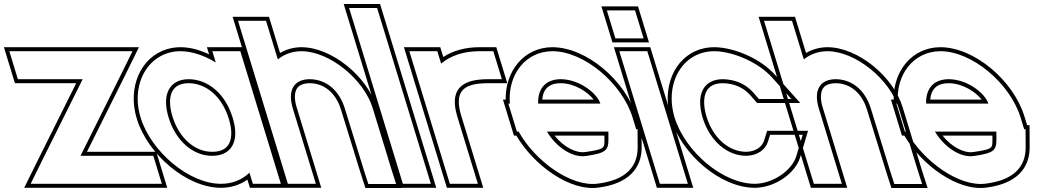

<svg xmlns="http://www.w3.org/2000/svg" viewBox="-224 -869 5214 960"><path d="M-64.6 -473H-134.6L-177.4 -613H-107.4H292.6H362.6H438.6L382.4 -499L178.5 -90H472.5H542.5L585.3 50H515.3H75.3H5.3H-70.7L-14.6 -64L189.4 -473ZM-149.4 -453H157.1L-32.5 -72.8L-102.9 70H612.3L557.3 -110H210.8L400.4 -490.2L470.7 -633H-204.4Z M479.1 -281C426.5 -453 520.9 -612 677.6 -613C735.1 -613 797 -591.8 854.8 -556.6L837.6 -613H977.6L999 -543L1078 -284.6L1079.1 -281L1158.9 -20L1180.3 50H1040.3L1023.3 -5.5C987.1 29.4 938.2 50.4 880.3 50C721.3 50 531.1 -111 479.1 -281ZM619.1 -281C655.2 -163 742.8 -89 837.5 -90C932 -90 974.9 -160.8 940.7 -275.7L939.1 -281C902.7 -400 816.7 -472 720.4 -473C625.4 -473 582.7 -400 619.1 -281ZM460 -275.2C514.3 -97.6 709.7 70 880.2 70C931.2 70.3 977.7 54.4 1013 29.1L1025.5 70H1207.3L992.4 -633H810.6L821.5 -597.4C773.3 -620.1 725.3 -633 677.5 -633C653.9 -632.8 631.6 -629.4 610.6 -623.1C478.8 -583 412.2 -431.2 460 -275.2ZM638.2 -286.8C630 -313.8 626.2 -337.8 626.2 -358.2C626.1 -421 658.2 -453 720.3 -453C805.7 -452.1 885.4 -388.2 920 -275.2L921.6 -269.9C928.9 -245.2 932.3 -222.9 932.4 -203.9C932.5 -142.1 900.7 -110 837.4 -110C753.8 -109.1 672.5 -174.7 638.2 -286.8Z M1733.9 -20 1756.6 51H1617.6L1595.2 -19L1500.3 -326C1471.9 -419 1405.7 -472 1325.4 -473C1246.4 -473 1211.9 -419 1240.3 -326L1261.7 -256L1333.9 -20L1355.3 50H1215.3L1193.9 -20L1121.7 -256L1100.3 -326L987.5 -695L966.1 -765H1106.1L1127.5 -695L1165.1 -572.2C1196.9 -597.6 1237 -612.7 1282.6 -613C1423.6 -613 1596.7 -472 1640.3 -326ZM1753 -26 1659.5 -331.8C1613.4 -486 1434.8 -633 1282.5 -633C1242.9 -632.7 1206.2 -621.8 1176.2 -604.1L1120.9 -785H939.1L1200.5 70H1382.3L1259.5 -331.8C1253.3 -351.9 1250.5 -369.5 1250.5 -384.3C1250.3 -430.2 1273.5 -453 1325.3 -453C1395.6 -452.1 1454.7 -406.7 1481.2 -320.1L1576.1 -13L1603 71H1784Z M1543 -759 1521.5 -829H1661.5L1683 -759L1908.9 -20L1930.3 50H1790.3L1768.9 -20ZM1494.5 -849 1775.5 70H1957.3L1676.3 -849Z M1981.6 -550.9C2028.7 -591 2095.3 -613 2172.6 -613H2242.6L2285.4 -473H2215.4C2078.3 -473 2023.3 -417.6 2062.1 -287.5L2063.8 -282L2085.2 -212L2143.9 -20L2165.3 50H2025.3L2003.9 -20L1945.2 -212L1923.8 -282C1923.4 -283.2 1923 -284.5 1922.7 -285.7L1844 -543L1822.6 -613H1962.6ZM1992.4 -583.9 1977.4 -633H1795.6L1903.5 -279.9C1903.9 -278.6 1904.3 -277.3 1904.7 -276.2L2010.5 70H2192.3L2081.3 -293.2C2073.6 -318.9 2070 -341.1 2070 -359.4C2069.9 -422.8 2110 -453 2215.4 -453H2312.4L2257.4 -633H2172.6C2103.2 -633 2040.2 -615.5 1992.4 -583.9Z M2466.7 -351H2777.7C2762.7 -400 2676.7 -472 2580.4 -473C2505.8 -473 2464.1 -428 2466.7 -351ZM2369.4 -211H2360.5L2339.1 -281L2317.7 -351H2325.4C2313.4 -494.4 2402.4 -612.1 2537.6 -613C2696.6 -613 2886.8 -452 2939.1 -281L2956.8 -223H2963.8L2964.3 -133C2964.7 -37 2907.5 31 2766 49C2632.6 68 2451 -63.3 2369.4 -211ZM2817.9 -211H2510.6C2559.1 -131 2639.1 -79.5 2704.8 -89H2705.8C2806.2 -104 2818.2 -117 2818.1 -173ZM2487.1 -371C2492 -425.6 2522.2 -453 2580.3 -453C2649.4 -452.3 2715.1 -409.1 2744.2 -371ZM2357.8 -191C2444.3 -43.2 2625.4 89.3 2768.7 68.8C2916.3 50 2984.7 -25.9 2984.3 -133.1L2983.7 -243H2971.6L2958.2 -286.8C2903.6 -465.4 2708.3 -633 2537.5 -633C2395.4 -632.1 2302.1 -513.3 2304.4 -371H2290.7L2345.7 -191ZM2798 -191 2798.1 -173C2798.2 -127.6 2801.2 -123.6 2704.3 -109H2703.4L2701.9 -108.8C2655.9 -102.2 2594 -134.2 2548.8 -191Z M2923 -677H2853L2810.2 -817H2880.2H2881.2H2951.2L2994 -677H2924ZM2894 -543 2872.6 -613H3012.6L3034 -543L3193.9 -20L3215.3 50H3075.3L3053.9 -20ZM2838.2 -657H3021L2966 -837H2783.2ZM2845.6 -633 3060.5 70H3242.3L3027.4 -633Z M3638.6 -479 3732.7 -374H3570.7L3540 -409C3502.4 -450 3450.7 -472 3390.4 -473C3295.4 -473 3254 -399 3289.1 -281C3325.2 -163 3412.5 -90 3507.5 -90C3562.2 -91 3603.3 -120 3615.8 -161L3626.4 -195H3789.4L3757.8 -89C3736.5 -18 3643 49 3550.3 50C3391.3 50 3202.7 -109 3149.1 -281C3096.8 -452 3188.6 -613 3347.6 -613H3348.6C3439.9 -612 3569.4 -558 3638.6 -479ZM3653.5 -492.3C3579.9 -576.3 3446.6 -631.9 3348.7 -633H3347.6C3323.5 -633 3300.7 -629.6 3279.4 -623.2C3146.7 -583 3082.6 -429.9 3130 -275.1C3185.9 -95.6 3379.6 70 3550.4 70C3651.3 68.9 3752.5 -1.6 3777 -83.3L3816.2 -215H3611.7L3596.7 -166.9C3587.2 -135.6 3555 -110.9 3507.3 -110C3423.6 -110 3342.4 -174.9 3308.2 -286.8C3300.4 -313.1 3296.8 -336.9 3296.7 -357.1C3296.7 -420.4 3328.3 -453 3390.2 -453C3445.4 -452.1 3491.8 -432 3525.1 -395.7L3561.6 -354H3777.4Z M4363.9 -20 4386.6 51H4247.6L4225.2 -19L4130.3 -326C4101.9 -419 4035.7 -472 3955.4 -473C3876.4 -473 3841.9 -419 3870.3 -326L3891.7 -256L3963.9 -20L3985.3 50H3845.3L3823.9 -20L3751.7 -256L3730.3 -326L3617.5 -695L3596.1 -765H3736.1L3757.5 -695L3795.1 -572.2C3826.9 -597.6 3867 -612.7 3912.6 -613C4053.6 -613 4226.7 -472 4270.3 -326ZM4383 -26 4289.5 -331.8C4243.4 -486 4064.8 -633 3912.5 -633C3872.9 -632.7 3836.2 -621.8 3806.2 -604.1L3750.9 -785H3569.1L3830.5 70H4012.3L3889.5 -331.8C3883.3 -351.9 3880.5 -369.5 3880.5 -384.3C3880.3 -430.2 3903.5 -453 3955.3 -453C4025.6 -452.1 4084.7 -406.7 4111.2 -320.1L4206.1 -13L4233 71H4414Z M4406.7 -351H4717.7C4702.7 -400 4616.7 -472 4520.4 -473C4445.8 -473 4404.1 -428 4406.7 -351ZM4309.4 -211H4300.5L4279.1 -281L4257.7 -351H4265.4C4253.4 -494.4 4342.4 -612.1 4477.6 -613C4636.6 -613 4826.8 -452 4879.1 -281L4896.8 -223H4903.8L4904.3 -133C4904.7 -37 4847.5 31 4706 49C4572.6 68 4391 -63.3 4309.4 -211ZM4757.9 -211H4450.6C4499.1 -131 4579.1 -79.5 4644.8 -89H4645.8C4746.2 -104 4758.2 -117 4758.1 -173ZM4427.1 -371C4432 -425.6 4462.2 -453 4520.3 -453C4589.4 -452.3 4655.1 -409.1 4684.2 -371ZM4297.8 -191C4384.3 -43.2 4565.4 89.3 4708.7 68.8C4856.3 50 4924.7 -25.9 4924.3 -133.1L4923.7 -243H4911.6L4898.2 -286.8C4843.6 -465.4 4648.3 -633 4477.5 -633C4335.4 -632.1 4242.1 -513.3 4244.4 -371H4230.7L4285.7 -191ZM4738 -191 4738.1 -173C4738.2 -127.6 4741.2 -123.6 4644.3 -109H4643.4L4641.9 -108.8C4595.9 -102.2 4534 -134.2 4488.8 -191Z"/></svg>

Font: Nordica Plus
Style: NordicaClassicRgOpOblOl
Weight: 500
Version: Version 1.01